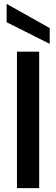

<svg xmlns="http://www.w3.org/2000/svg" viewBox="-20 -965 288 985"><path d="M67 0V-700H181V0ZM235 -740 14 -851V-945L235 -821Z"/></svg>

Font: Rethink Sans SemiBold
Style: Regular
Weight: 600
Designer: The Rethink Sans project authors (Hans Thiessen). DM Sans designed by Colophon Foundry.
Foundry: Rethink Communications LLC
Version: Version 1.001